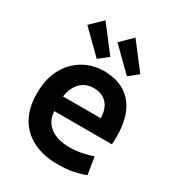

<svg xmlns="http://www.w3.org/2000/svg" viewBox="-186 -889 933 1015"><g transform="rotate(30 280.0 -381.0)"><path d="M321 12Q232 12 168.5 -20Q105 -52 71.5 -112.5Q38 -173 38 -259Q38 -329 58.5 -381Q79 -433 114.5 -468Q150 -503 194 -520.5Q238 -538 285 -538Q361 -538 412.5 -507.5Q464 -477 491 -417.5Q518 -358 518 -269Q518 -258 517.5 -245Q517 -232 516 -223H165Q167 -163 211 -130Q255 -97 328 -97Q371 -97 408.5 -105.5Q446 -114 469 -122L486 -17Q456 -5 414.5 3.5Q373 12 321 12ZM166 -313H396Q396 -346 384.5 -373Q373 -400 348.5 -416.5Q324 -433 287 -433Q249 -433 223.5 -416Q198 -399 184 -371.5Q170 -344 166 -313ZM221 -574 88 -705 159 -774 278 -619ZM405 -574 272 -705 342 -774 461 -619Z"/></g></svg>

Font: Ubuntu Sans Mono SemiBold
Style: Regular
Weight: 600
Monospace: yes
Designer: Dalton Maag Ltd
Foundry: Dalton Maag Ltd
Version: Version 1.006